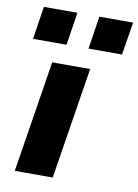

<svg xmlns="http://www.w3.org/2000/svg" viewBox="-84 -795 614 852"><g transform="rotate(10 223.0 -369.5)"><path d="M43 0 123 -503H294L214 0ZM271 -591 294 -739H446L422 -591ZM21 -591 44 -739H195L172 -591Z"/></g></svg>

Font: Nunito Sans 7pt SemiExpanded ExtraBold
Style: Italic
Weight: 800
Width: 6
Italic angle: -9°
Designer: Vernon Adams
Foundry: Vernon Adams
Version: Version 3.101;gftools[0.9.27]